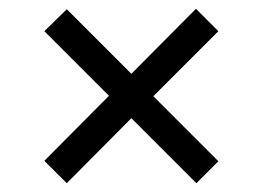

<svg xmlns="http://www.w3.org/2000/svg" viewBox="-20 -577 599 437"><path d="M132 -160 81 -211 228 -359 81 -506 132 -556 279 -409 426 -557 477 -506 329 -358 477 -210 427 -160 279 -308Z"/></svg>

Font: Noto Serif Tamil
Style: Italic
Weight: 400
Italic angle: -12°
Designer: Indian Type Foundry, Tom Grace, and the Monotype Design Team
Foundry: Monotype Imaging Inc.
Version: Version 2.003